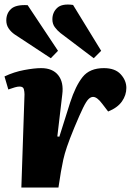

<svg xmlns="http://www.w3.org/2000/svg" viewBox="-23 -834 605 854"><path d="M86 -414Q86 -426 83 -437.5Q80 -449 64 -449Q55 -449 43 -445.5Q31 -442 14 -436L-3 -494Q39 -514 84.5 -522.5Q130 -531 160 -531Q211 -531 236 -499.5Q261 -468 254 -414L232 -227L241 -226L289 -378Q313 -452 344.5 -491.5Q376 -531 439 -531Q489 -531 514 -503.5Q539 -476 539 -443Q539 -411 519.5 -383Q500 -355 458 -338L432 -372Q409 -403 391 -403Q381 -403 371 -393.5Q361 -384 346.5 -354.5Q332 -325 307 -265Q286 -214 275 -181.5Q264 -149 258.5 -124Q253 -99 248 -70L237 0H72ZM246 -687Q231 -699 220.5 -713.5Q210 -728 210 -748Q210 -779 231.5 -799Q253 -819 302 -812L427 -608L394 -575ZM42 -681Q26 -692 15.5 -707.5Q5 -723 5 -743Q5 -775 26.5 -794.5Q48 -814 100 -811L235 -608L203 -575Z"/></svg>

Font: Literata 36pt ExtraBold
Style: Italic
Weight: 800
Italic angle: -2°
Designer: Latin by Veronika Burian and Jose Scaglione. Greek by Irene Vlachou. Cyrillic by Vera Evstafieva
Foundry: TypeTogether
Version: Version 3.002